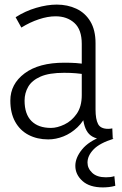

<svg xmlns="http://www.w3.org/2000/svg" viewBox="-20 -598 530 836"><path d="M428 218Q370 218 339 190Q308 162 308 124Q308 89 337 53Q366 17 426 -5L475 6Q414 25 387.5 52.5Q361 80 361 110Q361 135 381.5 154.5Q402 174 441 174Q450 174 459.5 173Q469 172 478 169L482 211Q468 215 454 216.5Q440 218 428 218ZM340 -115 361 -110Q345 -70 317 -43.5Q289 -17 256 -4Q223 9 190 9Q142 9 104.5 -10.5Q67 -30 46 -68Q25 -106 25 -160Q25 -232 87 -278.5Q149 -325 260 -325Q287 -325 311 -323.5Q335 -322 358 -317V-273Q333 -277 310.5 -279Q288 -281 259 -281Q194 -281 156.5 -264.5Q119 -248 103 -220.5Q87 -193 87 -160Q87 -101 117 -71Q147 -41 202 -41Q229 -41 260.5 -56Q292 -71 314 -102.5Q336 -134 336 -184V-407Q336 -469 304 -498Q272 -527 222 -527Q188 -527 149 -514Q110 -501 73 -478L48 -523Q90 -550 138 -564Q186 -578 227 -578Q274 -578 312.5 -560Q351 -542 373.5 -504.5Q396 -467 396 -410V-121Q396 -79 407 -58Q418 -37 451 -37Q456 -37 460 -37.5Q464 -38 469 -39L471 6Q463 8 454.5 8.5Q446 9 438 9Q384 9 362 -21.5Q340 -52 340 -115Z"/></svg>

Font: Yaldevi Light
Style: Regular
Weight: 300
Designer: Sol Matas, Rajitha Manaperi, Kosala Senevirathne
Foundry: Mooniak
Version: Version 1.100